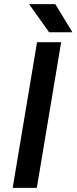

<svg xmlns="http://www.w3.org/2000/svg" viewBox="-20 -903 368 923"><path d="M41 0 158 -700H274L157 0ZM216 -748 120 -883H246L328 -748Z"/></svg>

Font: Figtree Light SemiBold
Style: Italic
Weight: 600
Italic angle: -9.5°
Version: Version 2.001;gftools[0.9.30]